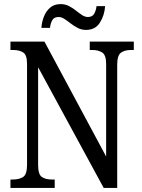

<svg xmlns="http://www.w3.org/2000/svg" viewBox="-20 -917 695 937"><path d="M31 0V-41H43Q74 -41 93 -53.5Q112 -66 112 -113V-605Q112 -649 93 -661Q74 -673 45 -673H31V-714H197L498 -153V-605Q498 -648 479 -660.5Q460 -673 431 -673H418V-714H633V-673H618Q589 -673 570.5 -660Q552 -647 552 -601V0H486L166 -589V-113Q166 -66 184 -53.5Q202 -41 232 -41H247V0ZM400 -771Q378 -771 359.5 -780.5Q341 -790 325 -802.5Q309 -815 294.5 -824.5Q280 -834 266 -834Q243 -834 234.5 -817.5Q226 -801 224 -781H182Q184 -810 194.5 -836.5Q205 -863 225 -880Q245 -897 276 -897Q298 -897 316.5 -887.5Q335 -878 350.5 -865.5Q366 -853 380.5 -843.5Q395 -834 409 -834Q431 -834 440 -850.5Q449 -867 451 -887H493Q490 -842 467.5 -806.5Q445 -771 400 -771Z"/></svg>

Font: Noto Serif Ethiopic Condensed
Style: Regular
Weight: 400
Width: 3
Designer: Monotype Design Team
Foundry: Monotype Imaging Inc.
Version: Version 2.102; ttfautohint (v1.8.4.7-5d5b)